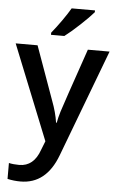

<svg xmlns="http://www.w3.org/2000/svg" viewBox="-64 -809 665 1092"><g transform="rotate(5 268.0 -263.0)"><path d="M0 -540H125L234.9 -233.9Q259.8 -168.5 268.1 -110.8H272Q276.4 -137.7 288.1 -176Q299.8 -214.4 412.1 -540H536.1L305.2 71.8Q242.2 240.2 95.2 240.2Q57.1 240.2 21 231.9V141.1Q46.9 147 80.1 147Q163.1 147 196.8 50.8L216.8 0ZM195.8 -606V-618.2Q223.6 -652.3 253.2 -694.3Q282.7 -736.3 299.8 -766.1H433.1V-755.9Q407.7 -726.1 357.2 -679Q306.6 -631.8 272 -606Z"/></g></svg>

Font: f0_53748          
Style: Regular
Weight: 600
Foundry: Ascender Corporation
Version: Version 1.10